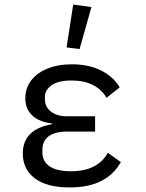

<svg xmlns="http://www.w3.org/2000/svg" viewBox="-20 -810 640 842"><path d="M510 -99Q478 -43 422.5 -15.5Q367 12 286 12Q185 12 132.5 -28Q80 -68 80 -137Q80 -190 112 -222Q144 -254 207 -265V-269Q152 -275 121.5 -303.5Q91 -332 91 -379Q91 -422 115.5 -455.5Q140 -489 186.5 -508.5Q233 -528 295 -528Q369 -528 423 -501Q477 -474 505 -427L447 -381Q427 -417 388 -437Q349 -457 294 -457Q235 -457 206 -436Q177 -415 177 -386V-374Q177 -341 203.5 -320.5Q230 -300 275 -300H397V-233H275Q221 -233 193.5 -212.5Q166 -192 166 -153V-141Q166 -102 197.5 -80.5Q229 -59 291 -59Q350 -59 390.5 -79.5Q431 -100 453 -140ZM272 -602 301 -790 381 -779 329 -595Z"/></svg>

Font: iA Writer Duo V
Style: Regular
Weight: 400
Designer: Mike Abbink, Paul van der Laan, Pieter van Rosmalen, Oliver Reichenstein
Foundry: Information Architects Inc.
Version: Version 2.000